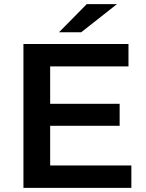

<svg xmlns="http://www.w3.org/2000/svg" viewBox="-20 -914 710 934"><path d="M214 -409H562V-302H214ZM224 -109H619V0H94V-700H605V-591H224ZM267 -757 402 -894H549L375 -757Z"/></svg>

Font: MOST Montserrat SemiBold
Style: Regular
Weight: 600
Designer: Julieta Ulanovsky
Foundry: Julieta Ulanovsky
Version: Version 8.000;March 11, 2024;FontCreator 15.0.0.2926 64-bit